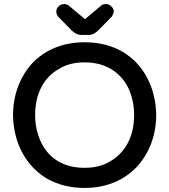

<svg xmlns="http://www.w3.org/2000/svg" viewBox="-20 -907 833 945"><path d="M333 -757 265 -826Q257 -838 257 -851Q257 -864 268.5 -875.5Q280 -887 296 -887Q311 -887 320 -878L397 -814Q399 -812 398 -812Q398 -812 400 -814L476 -878Q485 -887 501 -887Q517 -887 528.5 -875.5Q540 -864 540 -851Q540 -842 531 -826L463 -757Q441 -735 417 -735H380Q355 -735 333 -757ZM89 -525Q132 -608 212.5 -653.5Q293 -699 396 -699Q501 -699 582 -653Q660 -607 703.5 -525.5Q747 -444 749 -341Q748 -238 704 -157Q660 -74 580 -28Q500 18 396 18Q292 18 211 -28Q133 -75 89.5 -156Q46 -237 44 -341Q45 -444 89 -525ZM182 -207Q212 -145 266.5 -113Q321 -81 396 -81Q473 -81 526 -115Q582 -149 611 -207Q640 -265 640 -341Q640 -414 611 -475Q581 -535 526 -567.5Q471 -600 396 -600Q320 -600 267 -566Q212 -534 182.5 -476Q153 -418 153 -341Q153 -268 182 -207Z"/></svg>

Font: 寒蝉全圆体 Bold
Style: Regular
Weight: 700
Designer: Warren2060
      Designed by Motoya company      

      [Varela Round]
      Joe Prince(Latin component); Avraham Cornf
Foundry: ChillType
Version: Version 3.200